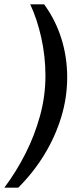

<svg xmlns="http://www.w3.org/2000/svg" viewBox="-44 -706 370 883"><path d="M-24 157Q30 85 72.5 1.5Q115 -82 140 -173Q165 -264 165 -358Q165 -446 146 -532Q127 -618 95 -686H159Q211 -615 238 -529.5Q265 -444 265 -351Q265 -257 237.5 -167Q210 -77 160 5Q110 87 40 157Z"/></svg>

Font: Chivo Medium
Style: Italic
Weight: 500
Italic angle: -8.05°
Designer: Hector Gatti
Foundry: Omnibus-Type
Version: Version 2.002